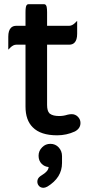

<svg xmlns="http://www.w3.org/2000/svg" viewBox="-20 -621 413 904"><path d="M272 114.3V146.5Q272 215.8 202.6 257.8Q191.9 263.2 185.1 263.2Q171.4 263.2 163.6 254.6Q155.8 246.1 155.8 233.9Q155.8 218.8 169.9 208.5Q191.9 195.3 201.2 184.1Q208 175.8 209 165.5Q189.5 163.6 176.3 150.4Q161.6 135.7 161.6 112.3Q161.6 88.9 178.7 72.3Q194.3 56.2 217.3 56.2Q240.7 56.2 256.3 73Q272 89.8 272 114.3ZM358.9 -42Q358.9 -16.1 332.5 -2Q293 16.1 249 16.1Q171.4 16.1 134.3 -21.5Q100.1 -55.2 100.1 -119.1V-410.6H56.6Q42.5 -410.6 28.3 -396.5L19 -387.2V-448.2Q19 -477.5 31.7 -490.2Q41 -499.5 56.6 -499.5H100.1V-563.5Q100.1 -588.4 105 -596.2Q107.9 -601.1 113.3 -601.1H188.5Q192.4 -601.1 195.3 -597.9Q198.2 -594.7 199.7 -588.9Q201.7 -578.6 201.7 -563.5V-499.5H305.7Q319.8 -499.5 334 -513.7L343.3 -522.9V-461.9Q343.3 -432.6 330.6 -419.9Q321.3 -410.6 305.7 -410.6H201.7V-127Q201.7 -98.6 212.9 -87.4L215.3 -85.4Q229.5 -74.7 258.8 -74.7Q278.3 -74.7 296.9 -80.6H297.4L298.3 -81.1Q310.1 -83.5 317.4 -83.5Q334.5 -83.5 346.7 -71.3Q358.9 -59.1 358.9 -42Z"/></svg>

Font: YuPearl-Medium
Style: Medium
Weight: 500
Designer: Max Yao
Foundry: Max-Everyday
Version: Version 1.011; ttfautohint (v1.8.3)